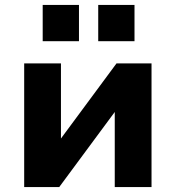

<svg xmlns="http://www.w3.org/2000/svg" viewBox="-20 -758 712 778"><path d="M78 0V-501H227V-190H222L452 -501H594V0H445V-311H450L220 0ZM378 -591V-738H525V-591ZM153 -591V-738H300V-591Z"/></svg>

Font: Nunito Sans 8pt ExtraBold
Style: Regular
Weight: 800
Version: Version 3.101;gftools[0.9.27]